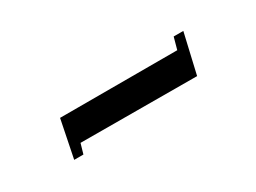

<svg xmlns="http://www.w3.org/2000/svg" viewBox="-25 -467 529 397"><g transform="rotate(-30 240.0 -269.0)"><path d="M383.8 -232.9 106 -233.9 99.1 -210H77.1L95.2 -299.8H375L382.8 -328.1H405.8Z"/></g></svg>

Font: GFS Olga
Style: Regular
Weight: 400
Designer: George Matthiopoulos
Foundry: George Matthiopoulos
Version: Version 1.0